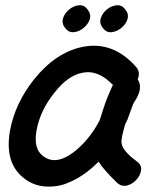

<svg xmlns="http://www.w3.org/2000/svg" viewBox="-20 -705 602 728"><path d="M427 -9Q445 4 465 -2.5Q485 -9 499 -25.5Q513 -42 515 -61Q517 -80 499 -93Q443 -134 441 -163Q438 -176 454 -232Q459 -242 463 -251Q465 -255 485 -311Q485 -311 490 -319.5Q495 -328 497 -331Q522 -375 502 -404Q513 -431 497 -450Q409 -551 292 -527Q191 -506 109 -404Q37 -313 18 -210Q-3 -92 65 -34Q101 -3 146 1.5Q191 6 231 -9Q271 -24 310 -53Q332 -70 354 -92Q371 -63 427 -9ZM140 -116Q106 -144 119 -213Q133 -287 186 -353Q236 -418 292 -429Q352 -442 409 -382L407 -381Q402 -371 396 -356Q380 -320 365 -271L358 -249Q319 -174 258 -127Q188 -75 140 -116ZM312 -669Q299 -687 279 -685Q259 -683 242 -669Q225 -655 219 -635.5Q213 -616 227 -599Q240 -581 260 -583Q280 -585 297.5 -599.5Q315 -614 320.5 -633Q326 -652 312 -669ZM455 -669Q442 -687 422 -685Q402 -683 385 -669Q368 -655 362 -635.5Q356 -616 370 -599Q383 -581 403 -583Q423 -585 440.5 -599.5Q458 -614 463.5 -633Q469 -652 455 -669Z"/></svg>

Font: Balsamiq Sans
Style: Italic
Weight: 400
Italic angle: -12°
Designer: Michael Angeles
Foundry: Balsamiq SRL
Version: Version 1.020; ttfautohint (v1.8.4.7-5d5b);gftools[0.9.26]